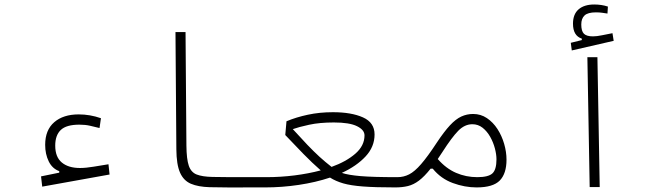

<svg xmlns="http://www.w3.org/2000/svg" viewBox="-20 -837 2970 859"><path d="M168.9 -2 163.6 -47.9 245.1 -64.5V-71.3Q213.9 -82.5 198 -115Q182.1 -147.5 182.1 -189Q182.1 -255.4 222.7 -290.3Q263.2 -325.2 332 -325.2Q382.8 -325.2 431.6 -308.1L425.3 -264.2Q404.3 -269.5 382.8 -274.4Q361.3 -279.3 335 -279.3Q276.9 -279.3 252 -255.6Q227.1 -231.9 227.1 -185.5Q227.1 -134.3 256.6 -109.9Q286.1 -85.4 337.9 -85.4Q364.3 -85.4 399.2 -91.3Q434.1 -97.2 465.3 -102.1L470.2 -56.2Z M1166 1.5Q1149.9 1.5 1133.5 1.5Q1117.2 1.5 1101.1 1.5Q1052.7 2 1005.9 1.7Q959 1.5 918 0.5Q866.7 -1 834 -14.9Q801.3 -28.8 785.4 -64.9Q769.5 -101.1 769 -168.9L765.1 -693.4H810.1L814 -186Q814.5 -125 824.7 -95.5Q835 -65.9 860.1 -56.2Q885.3 -46.4 930.2 -45.4Q968.8 -44.4 1012.9 -44.4Q1057.1 -44.4 1110.8 -44.4Q1125.5 -44.4 1140.6 -44.4Q1155.8 -44.4 1171.9 -44.4Q1178.7 -44.4 1183.8 -39.6Q1189 -34.7 1189 -23.4Q1189 1.5 1166 1.5Z M1165.5 1.5 1171.9 -44.4Q1234.9 -44.4 1297.4 -52.2Q1359.9 -60.1 1415 -74.7Q1376.5 -108.4 1336.9 -148.9Q1297.4 -189.5 1256.3 -232.9L1261.7 -294.4Q1304.7 -312.5 1357.2 -323.7Q1409.7 -335 1469.2 -335Q1552.2 -335 1604 -311.8Q1655.8 -288.6 1655.8 -235.4Q1655.8 -180.2 1615.5 -137Q1575.2 -93.8 1509.3 -63.5Q1538.6 -53.7 1593.5 -49.1Q1648.4 -44.4 1756.3 -44.4Q1780.3 -44.4 1789.8 -40.5Q1799.3 -36.6 1799.3 -23.9Q1799.3 -11.7 1790 -5.1Q1780.8 1.5 1748.5 1.5Q1659.2 1.5 1604.2 -2.7Q1549.3 -6.8 1515.6 -16.6Q1481.9 -26.4 1456.5 -42.5Q1392.1 -21 1316.9 -9.8Q1241.7 1.5 1165.5 1.5ZM1463.4 -90.3Q1528.8 -113.8 1569.8 -149.4Q1610.8 -185.1 1610.8 -231.4Q1610.8 -255.9 1577.1 -272.5Q1543.5 -289.1 1473.6 -289.1Q1409.7 -289.1 1362.8 -278.8Q1315.9 -268.6 1290 -259.3Q1326.7 -218.8 1355.2 -189Q1383.8 -159.2 1409.4 -135.7Q1435.1 -112.3 1463.4 -90.3Z M1749 1.5Q1735.8 1.5 1731.4 -3.7Q1727.1 -8.8 1727.1 -22Q1727.1 -33.7 1733.9 -39.1Q1740.7 -44.4 1757.8 -44.4Q1786.1 -44.4 1810.5 -56.9Q1835 -69.3 1864 -102.8Q1893.1 -136.2 1934.1 -198.7Q1966.8 -248 1992.9 -276.1Q2019 -304.2 2043.9 -315.7Q2068.8 -327.1 2096.7 -327.1Q2130.9 -327.1 2158.4 -308.6Q2186 -290 2205.6 -259.8Q2225.1 -229.5 2235.6 -193.4Q2246.1 -157.2 2246.1 -122.6Q2246.1 -60.5 2216.1 -29.5Q2186 1.5 2112.3 1.5Q2059.1 1.5 2005.9 -18.1Q1952.6 -37.6 1916 -82.5H1906.7Q1878.4 -46.9 1854.2 -28.8Q1830.1 -10.7 1804.9 -4.6Q1779.8 1.5 1749 1.5ZM1938.5 -125.5Q1975.6 -83 2020.3 -63.7Q2064.9 -44.4 2115.2 -44.4Q2165 -44.4 2183.1 -61.3Q2201.2 -78.1 2201.2 -124Q2201.2 -146 2194.1 -173.1Q2187 -200.2 2173.1 -224.9Q2159.2 -249.5 2139.2 -265.4Q2119.1 -281.2 2093.3 -281.2Q2059.1 -281.2 2030.3 -252Q2001.5 -222.7 1959.5 -157.2Q1948.2 -140.1 1938.5 -125.5Z M2618.2 0 2607.9 -581.1H2652.8L2663.1 0ZM2538.1 -611.3 2533.7 -645.5 2583 -657.7V-664.1Q2543.5 -677.2 2543.5 -731Q2543.5 -773.4 2568.6 -795.2Q2593.8 -816.9 2638.7 -816.9Q2671.4 -816.9 2699.7 -807.6L2697.8 -776.4Q2685.1 -778.3 2673.3 -780Q2661.6 -781.7 2646 -781.7Q2609.9 -781.7 2595.2 -767.8Q2580.6 -753.9 2580.6 -727.5Q2580.6 -697.8 2592.5 -686Q2604.5 -674.3 2632.8 -674.3Q2649.9 -674.3 2673.3 -679.2Q2696.8 -684.1 2720.2 -688.5L2725.6 -654.3Z"/></svg>

Font: Cascadia Mono NF ExtraLight
Style: Regular
Weight: 200
Monospace: yes
Designer: Aaron Bell
Foundry: Saja Typeworks
Version: Version 2404.023; ttfautohint (v1.8.4)